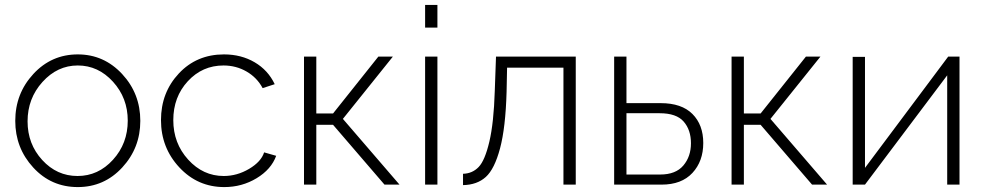

<svg xmlns="http://www.w3.org/2000/svg" viewBox="-20 -750 3995 780"><path d="M42 -259Q42 -370 115.5 -449.5Q189 -529 296 -529Q402 -529 476 -449.5Q550 -370 550 -259Q550 -149 476.5 -69.5Q403 10 296 10Q188 10 115 -69.5Q42 -149 42 -259ZM499 -260Q499 -352 439 -418Q379 -484 296 -484Q213 -484 152.5 -417Q92 -350 92 -257Q92 -165 151.5 -100Q211 -35 295 -35Q379 -35 439 -101Q499 -167 499 -260Z M891 10Q783 10 708.5 -70Q634 -150 634 -262Q634 -374 706.5 -451.5Q779 -529 890 -529Q960 -529 1014.5 -497Q1069 -465 1096 -408L1047 -392Q1024 -435 981.5 -459.5Q939 -484 888 -484Q802 -484 743 -420Q684 -356 684 -262Q684 -168 744.5 -101.5Q805 -35 889 -35Q943 -35 992 -64Q1041 -93 1053 -131L1102 -117Q1082 -62 1022.5 -26Q963 10 891 10Z M1215 0V-520H1265V-289H1333L1517 -520H1576L1373 -267L1603 0H1542L1333 -243H1265V0Z M1707 -638V-730H1757V-638ZM1707 0V-520H1757V0Z M1861 2V-44Q1899 -45 1924.5 -71.5Q1950 -98 1968 -174.5Q1986 -251 1990 -380L1995 -520H2319V0H2269V-475H2040L2038 -377Q2034 -232 2011.5 -147.5Q1989 -63 1953.5 -31Q1918 1 1861 2Z M2475 0V-520H2525V-331H2664Q2749 -331 2793 -287Q2837 -243 2837 -169Q2837 -95 2793 -47.5Q2749 0 2668 0ZM2525 -41H2662Q2725 -41 2756 -77.5Q2787 -114 2787 -168Q2787 -222 2757.5 -256Q2728 -290 2660 -290H2525Z M2952 0V-520H3002V-289H3070L3254 -520H3313L3110 -267L3340 0H3279L3070 -243H3002V0Z M3444 0V-519H3494V-68L3832 -520H3878V0H3828V-444L3494 0Z"/></svg>

Font: Raleway-v4020 Light
Style: Regular
Weight: 300
Designer: Matt McInerney, Pablo Impallari, Rodrigo Fuenzalida
Foundry: Matt McInerney, Pablo Impallari, Rodrigo Fuenzalida
Version: Version 4.020;PS 004.020;hotconv 1.0.88;makeotf.lib2.5.64775